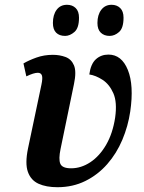

<svg xmlns="http://www.w3.org/2000/svg" viewBox="-20 -772 602 802"><path d="M220 10Q173 10 141 -4.5Q109 -19 96.5 -54Q84 -89 97 -152L153 -418Q159 -446 155 -457Q151 -468 138 -468Q121 -468 90 -453L78 -507Q100 -520 132 -531.5Q164 -543 201 -543Q229 -543 253.5 -534Q278 -525 289 -499Q300 -473 289 -421L233 -150Q224 -107 232 -88Q240 -69 277 -69Q319 -69 357.5 -94.5Q396 -120 423.5 -167.5Q451 -215 461 -281Q470 -345 453.5 -382.5Q437 -420 408.5 -438.5Q380 -457 353 -461Q359 -505 380.5 -524.5Q402 -544 433 -544Q488 -544 514 -480Q540 -416 524 -306Q515 -245 491 -188Q467 -131 428 -86.5Q389 -42 336.5 -16Q284 10 220 10ZM438 -622Q415 -622 401 -635.5Q387 -649 387 -676Q387 -710 403 -731Q419 -752 446 -752Q468 -752 482 -738.5Q496 -725 496 -698Q496 -655 477.5 -638.5Q459 -622 438 -622ZM252 -622Q228 -622 214.5 -635.5Q201 -649 201 -676Q201 -710 216.5 -731Q232 -752 260 -752Q282 -752 296 -738.5Q310 -725 310 -698Q310 -655 291 -638.5Q272 -622 252 -622Z"/></svg>

Font: Noto Serif Condensed
Style: Bold Italic
Weight: 700
Width: 3
Italic angle: -12°
Designer: Monotype Design Team
Foundry: Monotype Imaging Inc.
Version: Version 2.014